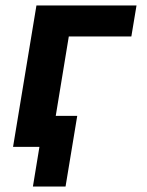

<svg xmlns="http://www.w3.org/2000/svg" viewBox="-20 -540 540 706"><path d="M221 146H101L125 0H28L114 -520H482L463 -406H233L185 -114H264Z"/></svg>

Font: Iosevka Term Curly Hv Obl
Style: Regular
Weight: 900
Italic angle: -9°
Designer: Belleve Invis
Foundry: Belleve Invis
Version: Version 32.3.0